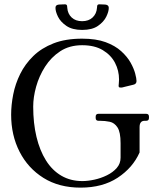

<svg xmlns="http://www.w3.org/2000/svg" viewBox="-20 -848 719 879"><path d="M132 -360Q132 -284 147 -221.5Q162 -159 190.5 -113.5Q219 -68 261 -43.5Q303 -19 357 -19Q382 -19 412 -25.5Q442 -32 469.5 -45.5Q497 -59 514.5 -79Q532 -99 532 -126V-193Q532 -243 518 -264.5Q504 -286 482.5 -290.5Q461 -295 438 -295H431Q418 -295 418 -308V-314Q418 -327 431 -327H649Q662 -327 662 -314V-308Q662 -295 649 -295H642Q619 -295 619 -266V-150Q588 -80 519 -34.5Q450 11 349 11Q250 11 179 -33.5Q108 -78 69.5 -153.5Q31 -229 31 -323Q31 -367 40.5 -415.5Q50 -464 72.5 -509.5Q95 -555 132.5 -591.5Q170 -628 225 -649.5Q280 -671 356 -671Q420 -671 463.5 -655Q507 -639 535 -613.5Q563 -588 578 -561Q593 -534 599 -511Q605 -488 605 -477Q605 -463 590 -460L549 -450Q545 -449 541.5 -448Q538 -447 534 -447Q530 -447 526.5 -448Q523 -449 523 -455Q523 -460 524 -466.5Q525 -473 525 -484Q525 -525 506.5 -560.5Q488 -596 450.5 -618.5Q413 -641 356 -641Q298 -641 256 -613.5Q214 -586 186.5 -543Q159 -500 145.5 -451.5Q132 -403 132 -360ZM356 -711Q311 -711 284 -729.5Q257 -748 245.5 -771.5Q234 -795 234 -812Q234 -819 237.5 -822.5Q241 -826 249 -827Q252 -827 259 -827.5Q266 -828 271 -828Q281 -829 284.5 -826Q288 -823 288 -812Q290 -785 308 -768Q326 -751 356 -751Q386 -751 404 -768Q422 -785 424 -812Q424 -823 427.5 -826Q431 -829 441 -828Q446 -828 453 -827.5Q460 -827 463 -827Q478 -825 478 -812Q478 -795 466.5 -771.5Q455 -748 428.5 -729.5Q402 -711 356 -711Z"/></svg>

Font: Young Serif Light
Style: Regular
Weight: 300
Designer: Bastien Sozeau
Foundry: NBR — Bastien Sozeau
Version: Version 5.001